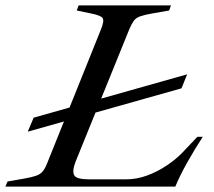

<svg xmlns="http://www.w3.org/2000/svg" viewBox="-70 -693 793 713"><path d="M33 -204 55 -256 625 -417 604 -365ZM-50 0 -42 -19 21 -30Q49 -35 64.5 -40.5Q80 -46 89 -57Q98 -68 106 -89L305 -584Q318 -616 311 -626Q304 -636 268 -643L215 -654L222 -673H565L558 -654L495 -643Q467 -638 451 -632.5Q435 -627 427 -616Q419 -605 410 -584L210 -91Q197 -56 206 -41.5Q215 -27 261 -27H398Q438 -27 477 -41.5Q516 -56 550 -79Q584 -102 607 -126L663 -185H683Q653 -139 625.5 -90Q598 -41 581 0Z"/></svg>

Font: Ibarra Real Nova Medium
Style: Italic
Weight: 500
Italic angle: -22°
Designer: Jose Maria Ribagorda & Octavio Pardo
Foundry: Octavio Pardo
Version: Version 2.000